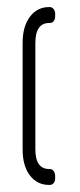

<svg xmlns="http://www.w3.org/2000/svg" viewBox="-20 -454 227 543"><path d="M121 69H119Q85 69 64.5 42Q44 15 44 -31V-333Q44 -379 64.5 -406.5Q85 -434 119 -434H121Q127 -434 131.5 -428.5Q136 -423 136 -415V-408Q136 -399 131.5 -394Q127 -389 121 -389H119Q80 -389 80 -332V-32Q80 24 119 24H121Q127 24 131.5 29.5Q136 35 136 44V51Q136 59 131.5 64Q127 69 121 69Z"/></svg>

Font: Chathura
Style: Bold
Weight: 700
Designer: Appaji Ambarisha Darbha
Foundry: Aditya Fonts
Version: Version 1.002 2016